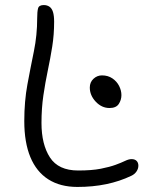

<svg xmlns="http://www.w3.org/2000/svg" viewBox="-20 -730 596 759"><path d="M413 -303Q382 -303 358.5 -328Q335 -353 335 -384Q335 -405 349.5 -418.5Q364 -432 383 -432Q407 -432 424.5 -420Q442 -408 451 -390Q460 -372 460 -354Q460 -335 449.5 -319Q439 -303 413 -303ZM286 9Q218 9 171 -21Q124 -51 100 -109Q76 -167 76 -251Q76 -330 88.5 -397Q101 -464 114 -527.5Q127 -591 127 -658Q127 -684 130.5 -697Q134 -710 153 -710Q166 -710 175.5 -703.5Q185 -697 189.5 -682.5Q194 -668 194 -644Q194 -593 186.5 -546Q179 -499 169 -451.5Q159 -404 151.5 -353Q144 -302 144 -244Q144 -159 177.5 -107.5Q211 -56 289 -56Q343 -56 378.5 -63Q414 -70 437 -78.5Q460 -87 474.5 -94Q489 -101 500 -101Q513 -101 520 -94Q527 -87 527 -75Q527 -63 519.5 -52Q512 -41 499 -35Q453 -13 400 -2Q347 9 286 9Z"/></svg>

Font: Shantell Sans Light
Style: Regular
Weight: 300
Designer: Stephen Nixon, Anya Danilova, Shantell Martin
Foundry: Arrow Type
Version: Version 1.011;[c5ecc13dd]